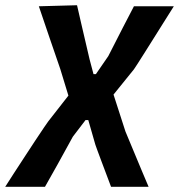

<svg xmlns="http://www.w3.org/2000/svg" viewBox="-85 -522 684 734"><path d="M-65 192Q-52.5 172 -32.8 141.8Q-13 111.5 8.8 78Q30.5 44.5 50.2 14.8Q70 -15 83.5 -35Q97 -55 99.5 -58L176.5 -156.5L145.5 -258Q125 -317.5 104.2 -378.2Q83.5 -439 63.5 -498L209.5 -502Q216 -472.5 225.2 -433.5Q234.5 -394.5 243 -357.2Q251.5 -320 257.5 -295L272.5 -238.5H281.5L329 -307.5Q358.5 -366 383.8 -414.8Q409 -463.5 427 -498H579.5Q566.5 -477.5 548 -448Q529.5 -418.5 509.2 -386.2Q489 -354 471 -325.5Q453 -297 441 -278.2Q429 -259.5 427 -257L349 -160.5L394.5 -19.5Q414.5 28 429.2 63.8Q444 99.5 456.8 130Q469.5 160.5 483 192H339.5Q332 171.5 322 145.5Q312 119.5 302.8 94.5Q293.5 69.5 287 52Q280.5 34.5 279.5 31L252.5 -63H242L193.5 0.5Q162.5 58 135 106.8Q107.5 155.5 87 192Z"/></svg>

Font: Commissioner Loud SemiBold
Style: Italic
Weight: 600
Italic angle: -12°
Designer: Kostas Bartsokas
Foundry: Kostas Bartsokas
Version: Version 1.000; ttfautohint (v1.8.3)